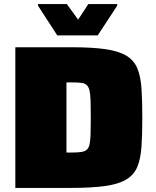

<svg xmlns="http://www.w3.org/2000/svg" viewBox="-20 -919 761 939"><path d="M55 0V-688H326Q430 -688 496 -678.5Q562 -669 599 -646Q636 -623 652 -584Q668 -545 672 -486Q676 -427 676 -344Q676 -261 672 -202Q668 -143 652 -104Q636 -65 599 -42Q562 -19 496 -9.5Q430 0 326 0ZM305 -173H330Q358 -173 376 -175.5Q394 -178 404 -186.5Q414 -195 418 -213Q422 -231 423 -262.5Q424 -294 424 -343Q424 -392 423 -424.5Q422 -457 418 -475.5Q414 -494 404 -503Q394 -512 376 -514Q358 -516 330 -516H305ZM260 -746 166 -891V-899H307L362 -823L412 -899H553V-891L458 -746Z"/></svg>

Font: Saira SemiExpanded Black
Style: Regular
Weight: 900
Width: 6
Designer: Hector Gatti with collaboration of the Omnibus-Type team
Foundry: Omnibus-Type
Version: Version 1.101